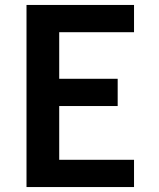

<svg xmlns="http://www.w3.org/2000/svg" viewBox="-20 -755 640 775"><path d="M87 0V-735H521V-625H219V-437H455V-327H219V-110H521V0Z"/></svg>

Font: Iosevka Curly XBdEx
Style: Regular
Weight: 800
Width: 7
Monospace: yes
Designer: Belleve Invis
Foundry: Belleve Invis
Version: Version 11.1.0; ttfautohint (v1.8.3)